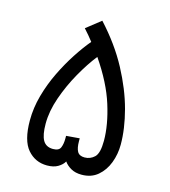

<svg xmlns="http://www.w3.org/2000/svg" viewBox="-103 -763 751 847"><g transform="rotate(15 272.5 -340.0)"><path d="M189 0Q135 0 100 -40.5Q65 -81 65 -173Q65 -230 81 -287.5Q97 -345 123 -398.5Q149 -452 179 -498Q209 -544 237 -577Q217 -603 194 -628L260 -680Q339 -594 387 -504Q435 -414 457.5 -329.5Q480 -245 480 -173Q480 -129 465 -89.5Q450 -50 420.5 -25Q391 0 347 0Q318 0 298 -11.5Q278 -23 267 -39Q258 -23 238.5 -11.5Q219 0 189 0ZM298 -140Q298 -109 307 -93Q316 -77 340 -77Q366 -77 385 -95Q404 -113 404 -170Q404 -242 376 -331.5Q348 -421 280 -520Q246 -477 213 -418.5Q180 -360 158 -297Q136 -234 136 -177Q136 -125 150 -101Q164 -77 196 -77Q223 -77 230 -94Q237 -111 237 -135V-148L298 -153Z"/></g></svg>

Font: Go Noto Kurrent-Regular
Style: Regular
Weight: 400
Designer: Monotype Design Team
Foundry: Monotype Imaging Inc.
Version: Version 2.012; ttfautohint (v1.8.4.7-5d5b)